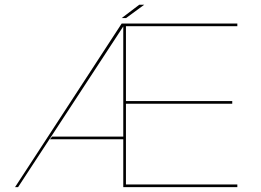

<svg xmlns="http://www.w3.org/2000/svg" viewBox="-20 -772 1076 792"><path d="M42 0H54.5L492.5 -669V-675H482ZM186 -197.5H492V-208.5H195ZM488.5 0H959V-11H499.5V-344H938V-355H499.5V-664H959V-675H488.5ZM482 -697.5H500L575 -752.5H554.5Z"/></svg>

Font: Anybody SemiExpanded Thin
Style: Regular
Weight: 250
Width: 6
Version: Version 1.113;gftools[0.9.25]